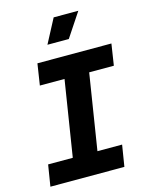

<svg xmlns="http://www.w3.org/2000/svg" viewBox="-138 -1042 876 1128"><g transform="rotate(-15 300.0 -478.0)"><path d="M25 0 46 -130H196L269 -590H119L139 -720H589L569 -590H419L346 -130H496L475 0ZM451 -956H301L224 -810H354Z"/></g></svg>

Font: JetBrains Mono ExtraBold
Style: Italic
Weight: 800
Designer: Philipp Nurullin, Konstantin Bulenkov
Foundry: JetBrains
Version: Version 1.000; ttfautohint (v1.8.3)